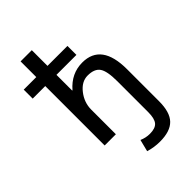

<svg xmlns="http://www.w3.org/2000/svg" viewBox="-279 -865 1211 1211"><g transform="rotate(-45 326.0 -260.0)"><path d="M32 -530V-610H144V-750H244V-610H422V-530H244V-390H247Q316 -470 414 -470Q584 -470 584 -240V45Q584 143 542 186.5Q500 230 408 230Q356 230 308 215L328 135Q362 150 398 150Q447 150 467 126.5Q487 103 487 45V-230Q487 -321 463.5 -354.5Q440 -388 380 -388Q326 -388 285 -335.5Q244 -283 244 -220V0H144V-530Z"/></g></svg>

Font: Mplus 1p Medium
Style: Regular
Weight: 500
Version: Version 1.061